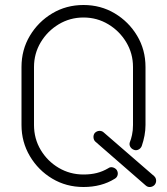

<svg xmlns="http://www.w3.org/2000/svg" viewBox="-20 -735 668 768"><path d="M314 13Q245 13 189 -20.5Q133 -54 99.5 -110.5Q66 -167 66 -235V-467Q66 -536 99.5 -592Q133 -648 189 -681.5Q245 -715 314 -715Q383 -715 439 -681.5Q495 -648 528.5 -592Q562 -536 562 -467V-235Q562 -214 558 -192.5Q554 -171 547 -151Q543 -141 533.5 -136.5Q524 -132 515 -136Q505 -140 500.5 -149Q496 -158 500 -168Q504 -177 508 -195Q512 -213 512 -235V-467Q512 -521 485 -566Q458 -611 413 -638Q368 -665 314 -665Q260 -665 215 -638Q170 -611 143 -566Q116 -521 116 -467V-235Q116 -180 143 -135Q170 -90 215 -63.5Q260 -37 314 -37Q343 -37 367 -43Q391 -49 413 -62Q421 -68 431 -65.5Q441 -63 447 -55Q453 -45 450.5 -35Q448 -25 439 -20Q386 13 314 13ZM563 7 362 -168Q355 -174 354 -184.5Q353 -195 359 -203Q367 -211 377 -211.5Q387 -212 394 -206L596 -31Q604 -24 604.5 -13.5Q605 -3 598 5Q591 12 581 13Q571 14 563 7Z"/></svg>

Font: Kurewa Gothic CJK TC Regular
Style: Regular
Weight: 400
Designer: Max Yao
Foundry: Max-Everyday
Version: Version 1.071; ttfautohint (v1.8.3)